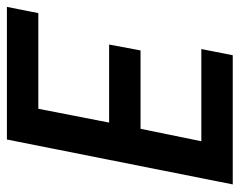

<svg xmlns="http://www.w3.org/2000/svg" viewBox="-91 -605 694 556"><g transform="rotate(90 256.0 -327.0)"><path d="M-2 0 16 -91H293L333 -296H107L124 -387H351L387 -563H120L138 -654H512L382 0Z"/></g></svg>

Font: Source Sans 3 SemiBold
Style: Italic
Weight: 600
Italic angle: -11°
Designer: Paul D. Hunt
Foundry: Adobe
Version: Version 3.046;hotconv 1.0.118;makeotfexe 2.5.65603